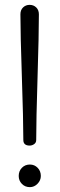

<svg xmlns="http://www.w3.org/2000/svg" viewBox="-20 -764 245 790"><path d="M57 -40C57 -27.3 61.3 -16.5 70 -7.5C78.7 1.5 89.7 6 103 6C115 6 125.5 1.3 134.5 -8C143.5 -17.3 148 -28 148 -40C148 -53.3 143.7 -64.5 135 -73.5C126.3 -82.5 115.7 -87 103 -87C89.7 -87 78.7 -82.5 70 -73.5C61.3 -64.5 57 -53.3 57 -40ZM64 -705C64 -650.3 66 -564.2 70 -446.5C74 -328.8 76 -242.7 76 -188C76 -172.7 84.7 -165 102 -165C108.7 -165 114.8 -167 120.5 -171C126.2 -175 129 -180.7 129 -188C129 -242.7 130.8 -328.8 134.5 -446.5C138.2 -564.2 140 -650.3 140 -705C140 -717 136.3 -726.5 129 -733.5C121.7 -740.5 112.7 -744 102 -744C91.3 -744 82.3 -740.5 75 -733.5C67.7 -726.5 64 -717 64 -705Z"/></svg>

Font: Terminal Dosis
Style: Book
Weight: 400
Designer: EdgarTolentino, PabloImpallari, IginoMarini
Foundry: EdgarTolentino, PabloImpallari, IginoMarini
Version: Version 1.006